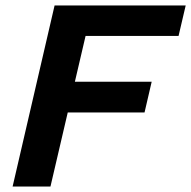

<svg xmlns="http://www.w3.org/2000/svg" viewBox="-20 -680 697 700"><path d="M631 -549H292L253 -382H533L507 -270H227L164 0H26L179 -660H657Z"/></svg>

Font: Elaine Sans SemiBold
Style: Italic
Weight: 600
Italic angle: -13°
Designer: Wei Huang
Foundry: Wei Huang
Version: Version 2.001;December 24, 2019;FontCreator 12.0.0.2547 64-b